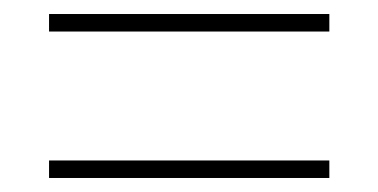

<svg xmlns="http://www.w3.org/2000/svg" viewBox="-20 -490 540 274"><path d="M50 -445V-470H450V-445ZM50 -236V-261H450V-236Z"/></svg>

Font: Noto Sans Mono ExtraCondensed Thin
Style: Regular
Weight: 100
Width: 2
Designer: Monotype Design Team
Foundry: Monotype Imaging Inc.
Version: Version 2.014; ttfautohint (v1.8.4.7-5d5b)